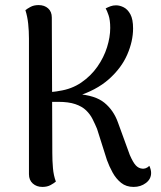

<svg xmlns="http://www.w3.org/2000/svg" viewBox="-20 -724 632 756"><path d="M506 12Q477 12 457 -4Q437 -20 423.5 -44.5Q410 -69 401 -94L362 -217Q354 -236 344.5 -255Q335 -274 319 -289.5Q303 -305 276.5 -314Q250 -323 209 -323H175L174 -361Q183 -362 193.5 -363Q204 -364 213 -366Q262 -373 300 -399Q338 -425 363.5 -461.5Q389 -498 401.5 -538Q414 -578 414 -614Q414 -645 407.5 -664Q401 -683 396 -691Q406 -696 415.5 -699.5Q425 -703 437 -703Q452 -703 467.5 -695Q483 -687 493.5 -667.5Q504 -648 504 -612Q504 -562 481 -509Q458 -456 408.5 -412Q359 -368 278 -343L282 -354Q355 -349 391 -319.5Q427 -290 444 -243L491 -114Q504 -84 515 -72.5Q526 -61 540 -60Q546 -59 553.5 -61.5Q561 -64 568 -71Q575 -56 575 -43Q575 -19 554.5 -3.5Q534 12 506 12ZM147 12Q124 12 109 -1.5Q94 -15 94 -38V-572Q94 -602 91 -630.5Q88 -659 80 -684Q86 -689 99.5 -696.5Q113 -704 132 -704Q155 -704 169.5 -691Q184 -678 184 -655L186 -120Q186 -91 188.5 -62Q191 -33 200 -9Q193 -3 179.5 4.5Q166 12 147 12Z"/></svg>

Font: Arima Medium
Style: Regular
Weight: 500
Designer: Joana Correia and Natanael Gama
Foundry: NDISCOVER
Version: Version 1.101;gftools[0.9.23]